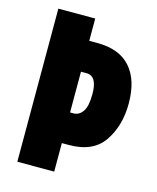

<svg xmlns="http://www.w3.org/2000/svg" viewBox="-109 -790 707 865"><g transform="rotate(15 245.0 -357.0)"><path d="M265 -610H227V-714H55V0H227V-133H260Q373 -133 422.5 -206.5Q472 -280 472 -383Q472 -492 420 -551Q368 -610 265 -610ZM227 -466H253Q303 -466 303 -382Q303 -325 286 -300.5Q269 -276 243 -276H227Z"/></g></svg>

Font: Noto Sans Display Condensed Black
Style: Regular
Weight: 900
Width: 3
Designer: Monotype Design team
Foundry: Monotype Imaging Inc.
Version: 1.000